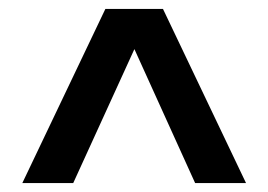

<svg xmlns="http://www.w3.org/2000/svg" viewBox="-20 -545 601 430"><path d="M531 -135H417L281 -435L144 -135H30L216 -525H345Z"/></svg>

Font: Argentum Sans SemiBold
Style: Regular
Weight: 600
Designer: Julieta Ulanovsky (Modified by Cristiano Sobral)
Foundry: Julieta Ulanovsky
Version: Version 5.001;November 22, 2018;FontCreator 11.5.0.2425 64-b